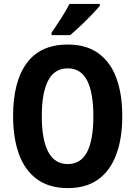

<svg xmlns="http://www.w3.org/2000/svg" viewBox="-20 -953 693 983"><path d="M606 -358Q606 -245 575.5 -162.5Q545 -80 483.5 -35Q422 10 327 10Q232 10 169.5 -35.5Q107 -81 77 -164Q47 -247 47 -359Q47 -535 117 -630Q187 -725 327 -725Q422 -725 484 -680Q546 -635 576 -553Q606 -471 606 -358ZM194 -358Q194 -238 227 -175.5Q260 -113 326 -113Q394 -113 426 -175Q458 -237 458 -358Q458 -479 426 -541Q394 -603 327 -603Q259 -603 226.5 -540.5Q194 -478 194 -358ZM491 -923Q476 -905 449 -877Q422 -849 392.5 -821Q363 -793 339 -773H244V-786Q269 -822 294 -861Q319 -900 336 -933H491Z"/></svg>

Font: Noto Sans Myanmar UI Condensed
Style: Bold
Weight: 700
Width: 3
Designer: Monotype Design Team
Foundry: Monotype Imaging Inc.
Version: Version 2.103; ttfautohint (v1.8.4.7-5d5b)